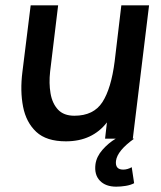

<svg xmlns="http://www.w3.org/2000/svg" viewBox="-20 -520 603 720"><path d="M168 -252Q163 -208 169.5 -170Q176 -132 197.5 -109Q219 -86 259 -86Q331 -86 364 -137Q397 -188 410 -290L435 -500H539L478 0H483Q420 45 415 83Q411 116 442 116Q458 116 474 107L483 167Q470 174 451.5 177Q433 180 416 180Q376 180 354.5 157.5Q333 135 338 96Q342 67 364.5 41.5Q387 16 414 0H374L381 -61Q354 -26 315.5 -8Q277 10 227 10Q154 10 116 -25.5Q78 -61 66.5 -120Q55 -179 64 -250L95 -500H198Z"/></svg>

Font: Haskoy SemiBold
Style: Italic
Weight: 600
Designer: Ertekin Erdin
Foundry: Ertekin Erdin
Version: Version 2.000; ttfautohint (v1.8.4.7-5d5b)